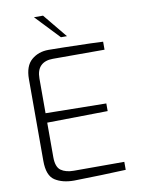

<svg xmlns="http://www.w3.org/2000/svg" viewBox="-99 -993 783 1064"><g transform="rotate(-10 292.0 -461.0)"><path d="M81 -133V-593Q81 -667 120 -700.5Q159 -734 216 -734Q269 -734 451 -729L522 -726V-681H231Q187 -681 163 -657.5Q139 -634 139 -586V-391L480 -386V-343L139 -338V-144Q139 -88 166 -69Q193 -50 238 -50H522V-5Q390 1 230 4Q165 4 123 -23Q81 -50 81 -133ZM168 -926H219L330 -791H296Z"/></g></svg>

Font: Exo Light
Style: Regular
Weight: 300
Designer: Natanael Gama
Foundry: Natanael Gama
Version: Version 1.500; ttfautohint (v1.6)